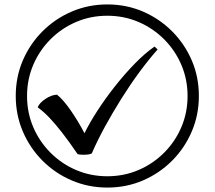

<svg xmlns="http://www.w3.org/2000/svg" viewBox="-20 -782 968 866"><path d="M355 -84Q338 -84 330 -87Q289 -147 258 -186.5Q227 -226 201.5 -252.5Q176 -279 150 -298Q158 -318 185 -336Q212 -354 237 -355Q265 -333 299 -284Q333 -235 361 -181Q384 -228 420 -283.5Q456 -339 499.5 -394Q543 -449 589 -496Q635 -543 677 -572L691 -559Q651 -514 609 -457Q567 -400 527.5 -337Q488 -274 453.5 -211Q419 -148 394 -90Q384 -84 355 -84ZM464 64Q379 64 304 32Q229 0 172 -57Q115 -114 83 -189Q51 -264 51 -349Q51 -435 83 -509.5Q115 -584 172 -641Q229 -698 304 -730Q379 -762 464 -762Q550 -762 624.5 -730Q699 -698 756 -641Q813 -584 845 -509.5Q877 -435 877 -349Q877 -264 845 -189Q813 -114 756 -57Q699 0 624.5 32Q550 64 464 64ZM464 13Q539 13 604.5 -15Q670 -43 720 -93Q770 -143 798 -208.5Q826 -274 826 -349Q826 -424 798 -489.5Q770 -555 720 -605Q670 -655 604.5 -683Q539 -711 464 -711Q389 -711 323.5 -683Q258 -655 208 -605Q158 -555 130 -489.5Q102 -424 102 -349Q102 -274 130 -208.5Q158 -143 208 -93Q258 -43 323.5 -15Q389 13 464 13Z"/></svg>

Font: hindi115
Style: Book
Weight: 400
Designer: Jelle Bosma - Monotype Design Team
Foundry: Monotype Imaging Inc.
Version: Version 2.003